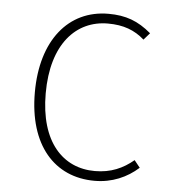

<svg xmlns="http://www.w3.org/2000/svg" viewBox="-46 -615 592 669"><g transform="rotate(5 250.0 -281.0)"><path d="M307 -573C167 -573 75 -460 75 -278C75 -94 168 11 309 11C370 11 422 -12 462 -48L442 -73C405 -42 363 -23 307 -23C195 -23 113 -108 113 -278C113 -451 197 -539 308 -539C363 -539 402 -524 436 -494L457 -518C411 -557 368 -573 307 -573Z"/></g></svg>

Font: Glow Sans SC Normal ExtraLight
Style: Regular
Weight: 200
Designer: Ryoko NISHIZUKA (kana, bopomofo & ideographs); Paul D. Hunt (Latin, Greek & Cyrillic); Sandoll Communications, Soo-young
Version: Version 0.93